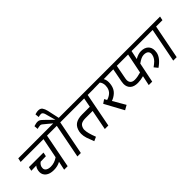

<svg xmlns="http://www.w3.org/2000/svg" viewBox="62 -1415 2163 2163"><g transform="rotate(-45 1143.5 -333.0)"><path d="M359 0H303L325 -104Q279 -78 219 -78Q156 -78 121.5 -106Q87 -134 87 -177Q87 -192 89 -199Q96 -235 114 -255L33 -253L43 -301H275L265 -253L180 -251Q165 -241 154 -224Q143 -207 143 -183Q143 -158 164.5 -144Q186 -130 222 -130Q281 -130 334 -167L382 -408H18L28 -456H546L536 -408H438Z M750 -408H649L569 0H514L594 -408H489L499 -456H585L534 -499L518 -512Q498 -530 487 -537.5Q476 -545 465 -545Q454 -545 438 -541.5Q422 -538 417 -536L413 -583Q419 -585 438.5 -590Q458 -595 470 -595Q492 -595 505.5 -586Q519 -577 540 -556L558 -539L631 -467L603 -568Q602 -572 597 -590.5Q592 -609 583 -619Q574 -629 562 -629Q551 -629 538 -626.5Q525 -624 520 -622L515 -669Q520 -671 536.5 -675Q553 -679 567 -679Q602 -679 617.5 -657.5Q633 -636 642 -599L673 -456H760Z M1007 0H951L998 -241H885Q838 -241 814 -225.5Q790 -210 782 -170Q781 -165 781 -155Q781 -106 819 -9L770 13Q747 -44 735.5 -79.5Q724 -115 724 -152Q724 -167 727 -182Q739 -242 777.5 -269.5Q816 -297 886 -297H1009L1030 -408H703L713 -456H1194L1184 -408H1086Z M1356 -341Q1356 -320 1352 -299Q1342 -246 1308.5 -214Q1275 -182 1231 -167L1317 -19L1262 12L1139 -214L1184 -244L1201 -213Q1235 -222 1263.5 -245.5Q1292 -269 1301 -311Q1304 -328 1304 -342Q1304 -383 1281 -410L1137 -408L1147 -456H1469L1459 -408L1340 -406Q1356 -379 1356 -341Z M1859 -333Q1914 -333 1945 -304.5Q1976 -276 1976 -227Q1976 -213 1973 -196Q1960 -125 1866 -60L1831 -103Q1837 -108 1861 -126Q1885 -144 1900 -165.5Q1915 -187 1920 -212Q1922 -224 1922 -229Q1922 -255 1904.5 -268.5Q1887 -282 1853 -282Q1813 -282 1755 -239L1706 0H1651L1676 -117Q1625 -103 1583 -103Q1521 -103 1490 -132Q1459 -161 1459 -210Q1459 -222 1463 -246L1494 -408H1412L1422 -456H2073L2063 -408H1785L1763 -303Q1816 -333 1859 -333ZM1518 -242Q1515 -229 1515 -217Q1515 -186 1532.5 -169.5Q1550 -153 1583 -153Q1625 -153 1682 -170L1730 -408H1550Z M2096 0H2041L2121 -408H2016L2026 -456H2287L2277 -408H2176Z"/></g></svg>

Font: Cambay Devanagari
Style: Italic
Weight: 400
Italic angle: -11°
Designer: Pooja Saxena
Foundry: Pooja Saxena
Version: Version 1.018;PS 001.018;hotconv 1.0.70;makeotf.lib2.5.58329